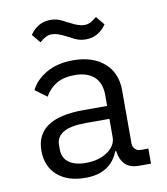

<svg xmlns="http://www.w3.org/2000/svg" viewBox="-83 -798 766 879"><g transform="rotate(-10 300.0 -358.0)"><path d="M495 0Q451 0 429.5 -22.5Q408 -45 403 -84H398Q381 -38 342.5 -13Q304 12 243 12Q162 12 114 -30Q66 -72 66 -145Q66 -295 288 -295H398V-346Q398 -402 366 -431Q334 -460 275 -460Q225 -460 191.5 -440.5Q158 -421 137 -384L83 -424Q104 -468 155 -498Q206 -528 280 -528Q371 -528 424.5 -481.5Q478 -435 478 -354V-106Q478 -91 488.5 -80.5Q499 -70 514 -70H550V0ZM398 -150V-235H288Q218 -235 184 -215Q150 -195 150 -157V-136Q150 -97 178.5 -76Q207 -55 257 -55Q318 -55 358 -82.5Q398 -110 398 -150ZM283 -635 276 -638 272 -640Q250 -652 234 -657Q218 -662 206 -662Q191 -662 177.5 -655.5Q164 -649 148 -635L115 -675Q130 -698 154 -713Q178 -728 210 -728Q231 -728 248 -722Q265 -716 283 -705L290 -702L294 -700Q316 -688 332 -683Q348 -678 360 -678Q376 -678 389 -684.5Q402 -691 418 -705L451 -665Q436 -642 412 -627Q388 -612 356 -612Q335 -612 318 -618Q301 -624 283 -635Z"/></g></svg>

Font: iA Writer Mono V
Style: Regular
Weight: 400
Designer: Mike Abbink, Paul van der Laan, Pieter van Rosmalen
Foundry: Bold Monday
Version: Version 2.000